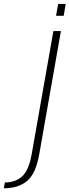

<svg xmlns="http://www.w3.org/2000/svg" viewBox="-162 -758 364 1007"><path d="M-142 229.5Q-66 229.5 -20 191.2Q26 153 44 50L157.5 -595H118L4 51.5Q-11 135.5 -46 167.2Q-81 199 -136.5 199ZM143 -737.5 132 -675H172L182.5 -737.5Z"/></svg>

Font: Anybody SemiCondensed ExtraLight
Style: Italic
Weight: 250
Width: 4
Italic angle: -10°
Version: Version 1.113;gftools[0.9.25]